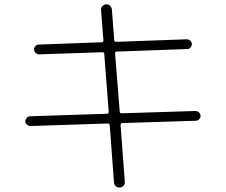

<svg xmlns="http://www.w3.org/2000/svg" viewBox="-20 -802 1040 884"><path d="M120.1 -221.7Q111.3 -221.7 104 -228Q96.7 -234.4 96.7 -243.2Q96.7 -252 103 -259.3Q109.4 -266.6 118.2 -266.6L472.7 -278.3Q479.5 -278.3 480.5 -287.1L460 -553.7Q460 -561.5 451.2 -561.5L160.2 -551.8Q151.4 -551.8 144 -558.6Q136.7 -565.4 136.7 -574.2Q136.7 -583 143.1 -589.8Q149.4 -596.7 158.2 -596.7L448.2 -607.4Q456.1 -607.4 456.1 -616.2L445.3 -754.9Q444.3 -765.6 451.2 -773.4Q458 -781.2 467.8 -782.2Q478.5 -783.2 486.3 -775.9Q494.1 -768.6 495.1 -758.8L505.9 -617.2Q505.9 -609.4 514.6 -609.4L839.8 -621.1Q848.6 -621.1 856 -614.7Q863.3 -608.4 863.3 -599.1Q863.3 -589.8 856.9 -583Q850.6 -576.2 841.8 -576.2L517.6 -564.5Q509.8 -564.5 509.8 -555.7L531.2 -288.1Q531.2 -280.3 540 -280.3L879.9 -291Q888.7 -291 896 -284.7Q903.3 -278.3 903.3 -269Q903.3 -259.8 897 -252.9Q890.6 -246.1 881.8 -246.1L543 -235.4Q535.2 -235.4 535.2 -225.6L554.7 35.2Q555.7 45.9 548.8 53.2Q542 60.5 532.2 61.5Q521.5 62.5 513.7 55.7Q505.9 48.8 504.9 39.1L485.4 -224.6Q485.4 -232.4 475.6 -233.4Z"/></svg>

Font: Rounded Mgen+ 1mn light
Style: Regular
Weight: 200
Designer: [Source Han Sans]
Ryoko NISHIZUKA  (kana & ideographs); Paul D. Hunt (Latin, Greek & Cyrillic); Wenlong ZHANG  (bopomofo
Version: Version 1.059.20150602